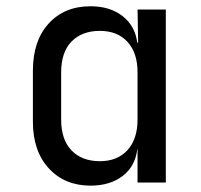

<svg xmlns="http://www.w3.org/2000/svg" viewBox="-20 -580 639 610"><path d="M267.6 9.8Q185.5 9.8 135 -45.2Q84.5 -100.1 84.5 -193.8V-355Q84.5 -450.2 134.5 -505.1Q184.6 -560.1 267.6 -560.1Q329.1 -560.1 369.1 -529.1Q409.2 -498 416 -444.8H418.9L417 -549.8H506.8V0H417V-105H416Q409.2 -50.8 369.1 -20.5Q329.1 9.8 267.6 9.8ZM297.4 -67.9Q353 -67.9 385 -103Q417 -138.2 417 -200.2V-350.1Q417 -412.1 385 -447Q353 -481.9 297.4 -481.9Q240.2 -481.9 207.3 -448Q174.3 -414.1 174.3 -350.1V-200.2Q174.3 -136.2 207.3 -102.1Q240.2 -67.9 297.4 -67.9Z"/></svg>

Font: UDEV Gothic 35
Style: Regular
Weight: 400
Version: v2.1.0; ttfautohint (v1.8.4.7-5d5b-dirty) -l 6 -r 45 -G 200 